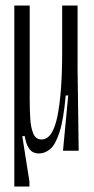

<svg xmlns="http://www.w3.org/2000/svg" viewBox="-20 -548 341 698"><path d="M32 130V-528H88V-185Q88 -150 90 -117Q92 -84 101 -62.5Q110 -41 131 -41Q172 -41 189 -126.5Q206 -212 206 -357V-528H262V-300L266 0H209L228 -201H219Q211 -113 196.5 -68Q182 -23 163 -6.5Q144 10 120 10Q113 10 103 6.5Q93 3 84 -10.5Q75 -24 70 -53H61L87 112V130Z"/></svg>

Font: Bricolage Grotesque 96pt Condensed ExtraLight
Style: Regular
Weight: 200
Width: 3
Designer: Mathieu Triay
Foundry: Atelier Triay
Version: Version 1.001; ttfautohint (v1.8.4.7-5d5b);gftools[0.9.33.de